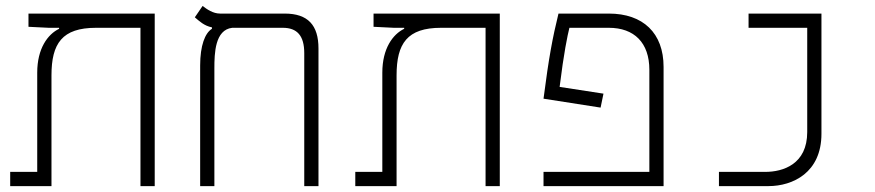

<svg xmlns="http://www.w3.org/2000/svg" viewBox="-20 -632 2970 652"><path d="M505.4 0V-585.9H76.7V-541L145.5 -537.6H180.7V-534.2C142.1 -515.6 106.4 -467.3 106.4 -385.3V-48.3H14.6V0H154.8V-376C154.8 -484.4 190.9 -537.6 306.2 -537.6H457V0Z M1061.5 -467.3C1061.5 -546.4 1025.9 -585.9 946.8 -585.9H727.5C703.1 -585.9 682.6 -600.6 668 -611.8L641.6 -573.2C656.7 -560.5 672.9 -544.4 699.7 -539.1V-534.2C676.3 -520 659.7 -477.5 659.7 -409.7V0H708V-400.4C708 -451.2 710 -530.8 768.6 -537.6H940.4C989.3 -537.6 1013.2 -510.3 1013.2 -451.7V0H1061.5Z M1677.2 0V-585.9H1248.5V-541L1317.4 -537.6H1352.5V-534.2C1314 -515.6 1278.3 -467.3 1278.3 -385.3V-48.3H1186.5V0H1326.7V-376C1326.7 -484.4 1362.8 -537.6 1478 -537.6H1628.9V0Z M2029.3 -314 1880.4 -336.9C1894.5 -451.7 1907.2 -512.2 1913.6 -537.6H2047.4C2133.8 -537.6 2185.1 -486.8 2185.1 -395V-48.3H1825.7V0H2233.4V-404.8C2233.4 -520 2163.6 -585.9 2047.4 -585.9H1876.5C1856.4 -503.9 1843.8 -437.5 1825.7 -296.9L2019.5 -266.6Z M2421.4 0H2589.4C2672.4 0 2769.5 -45.9 2769.5 -177.7V-585.9H2522V-537.6H2721.2V-183.6C2721.2 -74.2 2639.2 -48.3 2578.6 -48.3H2421.4Z"/></svg>

Font: Cascadia Code PL ExtraLight
Style: Regular
Weight: 200
Monospace: yes
Designer: Aaron Bell
Foundry: Saja Typeworks
Version: Version 2404.023